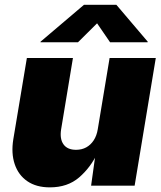

<svg xmlns="http://www.w3.org/2000/svg" viewBox="-20 -789 686 816"><path d="M191.9 7.3Q134.3 7.3 96.2 -18.8Q58.1 -44.9 42.5 -91.3Q26.9 -137.7 36.6 -197.3L94.2 -542.5H290L239.7 -238.8Q233.4 -198.2 250 -175.3Q266.6 -152.3 303.2 -152.3Q327.6 -152.3 346.7 -162.8Q365.7 -173.3 378.4 -192.9Q391.1 -212.4 395.5 -239.7L445.8 -542.5H642.1L552.2 0H367.2L386.7 -140.1H395Q365.2 -77.1 316.2 -34.9Q267.1 7.3 191.9 7.3ZM311.5 -609.4H151.9L152.3 -611.8L336.9 -768.6H474.6L607.9 -611.8L607.4 -609.4H447.8L392.6 -689.9Z"/></svg>

Font: Inter 16pt Black
Style: Italic
Weight: 900
Italic angle: -9.3988°
Version: Version 4.001;git-66647c0bb